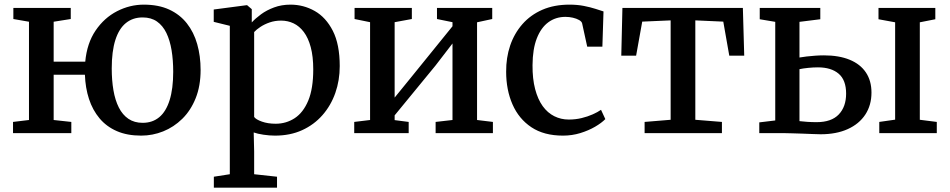

<svg xmlns="http://www.w3.org/2000/svg" viewBox="-20 -588 4195 848"><path d="M603.5 11Q541.5 11 495.8 -9Q450 -29 419.5 -65.5Q389 -102 373 -151Q357 -200 355 -258H217V-58L295 -49.5V0H37.5V-49.5L108 -58V-492L39 -504V-553H292.5V-504L217 -492V-315.5H356.5Q364 -397 402.2 -453.2Q440.5 -509.5 497 -538.5Q553.5 -567.5 615 -567.5Q680 -567.5 727.2 -545.8Q774.5 -524 805.2 -485Q836 -446 851 -393.2Q866 -340.5 866 -279Q866 -208.5 844.2 -154.2Q822.5 -100 785 -63.2Q747.5 -26.5 700.8 -7.8Q654 11 603.5 11ZM610 -45.5Q653.5 -45.5 683.5 -70.5Q713.5 -95.5 729.2 -145.8Q745 -196 745 -271Q745 -322.5 737.8 -366.2Q730.5 -410 714.8 -442.5Q699 -475 673.2 -493Q647.5 -511 610 -511Q566.5 -511 536 -486.2Q505.5 -461.5 489.5 -411.5Q473.5 -361.5 473.5 -285.5Q473.5 -233.5 481 -189.5Q488.5 -145.5 504.8 -113.2Q521 -81 547.2 -63.2Q573.5 -45.5 610 -45.5Z M924.5 241V192.5L995 181.5V-474L924 -491.5V-546L1068.5 -565H1071.5L1092 -547.5V-489Q1108 -506.5 1132.8 -524.8Q1157.5 -543 1190.5 -555.2Q1223.5 -567.5 1263 -567.5Q1320.5 -567.5 1370 -539.5Q1419.5 -511.5 1450 -451.8Q1480.5 -392 1480.5 -296Q1480.5 -233 1461 -177.5Q1441.5 -122 1404.2 -79.5Q1367 -37 1314.2 -13Q1261.5 11 1194.5 11Q1170.5 11 1143.8 7Q1117 3 1100.5 -3L1102.5 80.5V181.5L1203.5 192.5V241ZM1197.5 -41.5Q1244 -41.5 1281.8 -66.2Q1319.5 -91 1341.5 -143.8Q1363.5 -196.5 1363.5 -281.5Q1363.5 -338.5 1352.5 -379.5Q1341.5 -420.5 1322 -446.5Q1302.5 -472.5 1276.8 -484.8Q1251 -497 1221.5 -497Q1194.5 -497 1171.2 -489Q1148 -481 1130.2 -469.2Q1112.5 -457.5 1102.5 -446.5V-71.5Q1110 -60.5 1136.5 -51Q1163 -41.5 1197.5 -41.5Z M1544.5 0V-49.5L1614.5 -58V-490L1546 -504V-553H1799V-504L1723 -490V-157L1793 -243L1978.5 -472V-490L1910 -504V-553H2154V-504L2087 -489.5V-58L2157 -49.5V0H1904V-49.5L1978.5 -58V-396L1903.5 -298.5L1723 -78.5V-57.5L1785 -49.5V0Z M2466.5 11Q2382.5 11 2327 -26Q2271.5 -63 2243.5 -127Q2215.5 -191 2215.5 -271Q2215 -333 2233.2 -386.8Q2251.5 -440.5 2287.2 -481.2Q2323 -522 2375.2 -544.8Q2427.5 -567.5 2495 -567.5Q2530 -567.5 2559 -561.8Q2588 -556 2609.8 -549Q2631.5 -542 2645.5 -537.5L2640.5 -382H2573.5L2551 -485Q2549 -493 2537.8 -499.5Q2526.5 -506 2510.2 -509.8Q2494 -513.5 2477.5 -513.5Q2434.5 -513.5 2402 -489.8Q2369.5 -466 2351 -418.8Q2332.5 -371.5 2332 -300.5Q2331.5 -240 2343.5 -194.5Q2355.5 -149 2377 -119.2Q2398.5 -89.5 2428 -74.8Q2457.5 -60 2492 -60Q2522 -60 2548.8 -66.5Q2575.5 -73 2597.5 -82.8Q2619.5 -92.5 2634.5 -103L2653.5 -62Q2637 -45 2608.2 -28.2Q2579.5 -11.5 2543 -0.2Q2506.5 11 2466.5 11Z M2827 0V-49.5L2942 -59V-498L2816.5 -492.5L2789.5 -342H2724L2729 -553H3261L3267 -342H3201L3174.5 -492.5L3051 -498V-59L3168.5 -49.5V0Z M3863.5 0V-49.5L3933.5 -59.5V-489.5L3860 -503V-553H4111V-503L4042.5 -489.5V-59L4117.5 -49.5V0ZM3333.5 0V-47.5L3404 -56V-491.5L3335.5 -503V-553H3603V-503L3511 -491.5V-334Q3524.5 -336.5 3542.2 -338.5Q3560 -340.5 3579.8 -342Q3599.5 -343.5 3619 -343.5Q3685.5 -343.5 3732.5 -324.2Q3779.5 -305 3804.2 -268.2Q3829 -231.5 3829 -179Q3829 -123.5 3801.8 -82Q3774.5 -40.5 3724.2 -17.8Q3674 5 3604.5 5Q3592 5 3570.2 4Q3548.5 3 3524 2.2Q3499.5 1.5 3477.8 0.8Q3456 0 3443.5 0ZM3587 -48.5Q3652 -48.5 3684.5 -82.5Q3717 -116.5 3717 -174.5Q3717 -234.5 3684 -262.5Q3651 -290.5 3592.5 -290.5Q3571.5 -290.5 3549.2 -288.2Q3527 -286 3511 -282.5V-53Q3526 -51 3545.8 -49.8Q3565.5 -48.5 3587 -48.5Z"/></svg>

Font: Merriweather 24pt Medium
Style: Regular
Weight: 500
Designer: Eben Sorkin
Foundry: Eben Sorkin
Version: Version 2.100